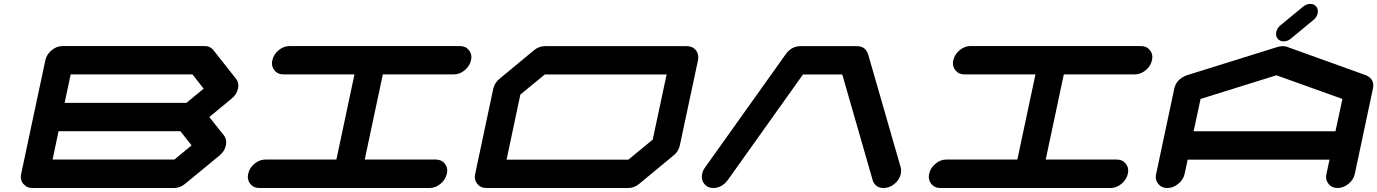

<svg xmlns="http://www.w3.org/2000/svg" viewBox="-20 -939 6879 959"><path d="M851.1 -142.1 937 -212.9 880.9 -283.7H272.5L242.7 -142.1ZM911.1 -425.3 997.1 -496.1 941.4 -567.4H333L302.7 -425.3ZM1025.4 -354.5 1098.1 -263.2Q1109.9 -247.6 1109.9 -228Q1109.9 -220.7 1108.4 -212.9Q1102.1 -183.6 1076.7 -162.6L904.8 -21Q879.4 0 850.1 0H141.6Q121.1 0 107.4 -10.7Q84 -27.8 84 -55.2Q84 -63 85.9 -71.3L206.5 -638.2Q212.9 -667.5 238 -688.2Q263.2 -709 292.5 -709H1001Q1030.3 -709 1046.4 -688L1158.2 -546.4Q1170.4 -531.7 1170.4 -511.7Q1170.4 -504.4 1168.5 -496.1Q1162.1 -466.8 1136.7 -446.3Z M2156.2 -142.1Q2185.5 -142.1 2201.7 -121.6Q2213.9 -106.4 2213.9 -86.9Q2213.9 -79.6 2211.9 -71.3Q2205.6 -42 2180.4 -21Q2155.3 0 2126 0H1275.4Q1246.1 0 1230 -21Q1217.8 -36.1 1217.8 -55.7Q1217.8 -63 1219.7 -71.3Q1226.1 -100.6 1251.2 -121.3Q1276.4 -142.1 1305.7 -142.1H1660.2L1750.5 -567.4H1396Q1366.7 -567.4 1350.6 -588.4Q1338.4 -603 1338.4 -622.6Q1338.4 -629.9 1340.3 -638.2Q1346.7 -667.5 1371.8 -688.2Q1397 -709 1426.3 -709H2276.9Q2306.2 -709 2322.3 -688.5Q2334.5 -673.3 2334.5 -653.8Q2334.5 -646.5 2332.5 -638.2Q2326.2 -608.9 2301 -588.1Q2275.9 -567.4 2246.6 -567.4H1892.1L1801.8 -142.1Z M3240.2 -241.7 3309.6 -566.9H2701.2L2579.1 -466.8L2510.3 -141.6H3118.7ZM3410.2 -708.5Q3439.5 -708.5 3456.1 -688Q3467.8 -672.4 3467.8 -652.8Q3467.8 -645.5 3466.3 -637.7L3375.5 -212.4Q3369.6 -183.1 3344.2 -162.6L3172.4 -20.5Q3147.5 0 3117.7 0H2409.2Q2379.9 0 2363.8 -21Q2351.6 -35.6 2351.6 -55.2Q2351.6 -62.5 2353.5 -70.8L2443.8 -496.1Q2450.2 -525.4 2475.6 -545.9L2647 -688Q2671.9 -708.5 2701.2 -708.5Z M4479 -102.5Q4481 -94.7 4481 -86.4Q4481 -78.6 4479.5 -70.8Q4473.1 -41.5 4448 -20.8Q4422.9 0 4393.6 0Q4352.1 0 4338.4 -39.1V-39.6H4337.9L4338.4 -40.5L4187 -566.9H3990.7L3615.7 -40.5L3614.7 -39.6V-39.1Q3584.5 0 3543 0Q3513.7 0 3497.6 -21Q3485.4 -35.6 3485.4 -55.2Q3485.4 -62.5 3487.3 -70.8Q3490.7 -87.9 3501.5 -102.5L3904.8 -668.5V-668.9L3905.3 -669.4Q3935.1 -708.5 3977.1 -708.5H4260.3Q4301.8 -708.5 4315.4 -669.4Q4315.4 -668.9 4315.9 -668.9V-668.5Z M5557.6 -142.1Q5586.9 -142.1 5603 -121.6Q5615.2 -106.4 5615.2 -86.9Q5615.2 -79.6 5613.3 -71.3Q5606.9 -42 5581.8 -21Q5556.6 0 5527.3 0H4676.8Q4647.5 0 4631.3 -21Q4619.1 -36.1 4619.1 -55.7Q4619.1 -63 4621.1 -71.3Q4627.4 -100.6 4652.6 -121.3Q4677.7 -142.1 4707 -142.1H5061.5L5151.9 -567.4H4797.4Q4768.1 -567.4 4752 -588.4Q4739.7 -603 4739.7 -622.6Q4739.7 -629.9 4741.7 -638.2Q4748 -667.5 4773.2 -688.2Q4798.3 -709 4827.6 -709H5678.2Q5707.5 -709 5723.6 -688.5Q5735.8 -673.3 5735.8 -653.8Q5735.8 -646.5 5733.9 -638.2Q5727.5 -608.9 5702.4 -588.1Q5677.2 -567.4 5647.9 -567.4H5293.5L5203.1 -142.1Z M6650.4 -283.2 6685.1 -444.8 6355.5 -563 5976.6 -444.8 5941.9 -283.2ZM6747.1 -70.8Q6740.7 -41.5 6715.6 -20.8Q6690.4 0 6661.1 0Q6631.8 0 6615.7 -21Q6603.5 -35.6 6603.5 -55.2Q6603.5 -62.5 6605.5 -70.8L6620.6 -141.6H5912.1L5897 -70.8Q5890.6 -41.5 5865.2 -20.8Q5839.8 0 5810.5 0Q5781.2 0 5765.1 -21Q5752.9 -35.6 5752.9 -55.2Q5752.9 -62.5 5754.9 -70.8L5845.2 -496.1Q5855 -543 5907.7 -563L5908.7 -563.5H5909.2L6363.3 -705.1Q6374.5 -708.5 6386.2 -708.5Q6397.9 -708.5 6408.2 -705.1L6801.8 -563.5H6802.7L6803.2 -563Q6839.4 -546.4 6839.4 -512.2Q6839.4 -504.4 6837.4 -496.1ZM6391.6 -732.4Q6372.1 -732.4 6361.3 -746.1Q6353.5 -756.3 6353.5 -769.5Q6353.5 -773.9 6354.5 -779.3Q6358.9 -798.8 6375.5 -812.5L6488.8 -905.8Q6505.4 -919.4 6524.4 -919.4Q6543.9 -919.4 6554.7 -905.8Q6562.5 -895.5 6562.5 -882.8Q6562.5 -877.9 6561.5 -873Q6557.6 -853.5 6541 -839.8L6427.7 -746.1Q6411.1 -732.4 6391.6 -732.4Z"/></svg>

Font: Robtronika
Style: Italic
Weight: 400
Italic angle: -12°
Designer: GGBot
Version: 1.00